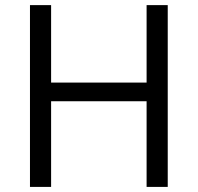

<svg xmlns="http://www.w3.org/2000/svg" viewBox="-20 -734 777 754"><path d="M638.7 0H555.7V-336.4H180.7V0H97.7V-713.9H180.7V-409.7H555.7V-713.9H638.7Z"/></svg>

Font: Open Sans
Style: Regular
Weight: 400
Designer: Monotype Design Team
Foundry: Monotype Imaging Inc.
Version: Version 3.000; ttfautohint (v1.8.4)